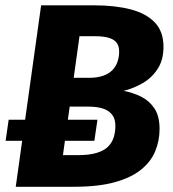

<svg xmlns="http://www.w3.org/2000/svg" viewBox="-20 -714 662 734"><path d="M76.2 -256.2H352.5L340.8 -175.8H1.5L13.1 -256.2ZM137.2 -693.6H340.8Q420.7 -693.6 480 -678Q539.2 -662.5 572.1 -627.9Q605 -593.2 605 -535Q605 -485 582.8 -450.8Q560.7 -416.7 526 -396.5Q491.3 -376.3 452.9 -366.6Q488.3 -360 519.4 -344.5Q550.6 -329 570.3 -299.6Q590 -270.3 590 -220.7Q590 -175.7 573.3 -135.7Q556.7 -95.7 519 -65.2Q481.2 -34.7 418.4 -17.3Q355.5 0 262.7 0H40.2ZM342.5 -575.6H283.9L220.6 -120.9H277.1Q320.8 -120.9 349 -129.3Q377.3 -137.7 392.8 -153.1Q408.3 -168.6 414.7 -188.9Q421.1 -209.2 421.1 -233.1Q421.1 -260 408.1 -276.2Q395.1 -292.3 372.4 -299.4Q349.7 -306.4 318.2 -306.4H231.5L247.4 -416.5H319.8Q351.4 -416.5 373.6 -424.2Q395.7 -431.9 409.3 -445.6Q422.8 -459.3 429.1 -477.7Q435.5 -496 435.5 -517Q435.5 -539.3 424.8 -552Q414.2 -564.6 393.5 -570.1Q372.9 -575.6 342.5 -575.6Z"/></svg>

Font: Fira Sans Variable
Style: Italic
Weight: 397
Italic angle: -8°
Designer: Carrois Corporate & Edenspiekermann AG
Foundry: Carrois Corporate GbR & Edenspiekermann AG
Version: Version 4.202